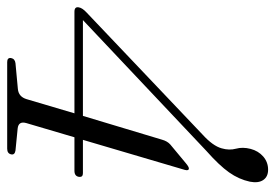

<svg xmlns="http://www.w3.org/2000/svg" viewBox="-134 -614 748 521"><g transform="rotate(90 239.5 -354.0)"><path d="M358.5 -420Q362.5 -434.5 371.5 -442.5L422 -484.5Q432 -493 436.5 -493Q443.5 -493 440.5 -482L359 -205.5H449.5Q460.5 -205.5 459.5 -195.5Q458 -182.5 443 -182.5H352L313.5 -52Q307.5 -31 327.5 -28.5L388 -22.5Q400 -20.5 398.5 -11.5Q396.5 0 383 0H148Q135.5 0 137 -10.5Q139 -21 151 -22.5L221 -29Q242 -31 248.5 -52.5L287 -182.5H11.5Q-3 -182.5 -0.5 -194.5Q1 -204 14 -216L344 -529.5Q375.5 -558 382 -582Q388 -602.5 383 -620.8Q378 -639 383.5 -660.5Q389 -681.5 404.2 -694.8Q419.5 -708 440 -708Q459 -708 468 -694.8Q477 -681.5 472.5 -658.5Q466 -628.5 447.2 -602Q428.5 -575.5 389 -540.5L34 -205.5H294Z"/></g></svg>

Font: Fraunces 144pt S050 Light
Style: Italic
Weight: 300
Italic angle: -16°
Version: Version 1.000; ttfautohint (v1.8.3)